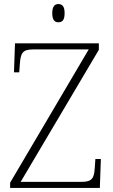

<svg xmlns="http://www.w3.org/2000/svg" viewBox="-20 -928 558 948"><path d="M268 -818C287 -818 299 -828 299 -863C299 -897 287 -908 268 -908C251 -908 238 -897 238 -863C238 -828 251 -818 268 -818ZM30 0H473L478 -143H451L448 -101C445 -49 436 -30 382 -30H82L468 -682V-714H54L49 -571H75L78 -612C82 -665 90 -684 144 -684H418L30 -26Z"/></svg>

Font: Noto Serif Myanmar ExtraLight
Style: Regular
Weight: 200
Designer: Ben Mitchell and the Monotype Design Team
Foundry: Monotype Imaging Inc.
Version: Version 2.106